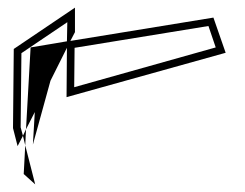

<svg xmlns="http://www.w3.org/2000/svg" viewBox="-20 -600 640 502"><path d="M174 -372 175 -475 525 -532 544 -476ZM14 -265 26 -218 40 -245 34 -267 36 -461 156 -542 155 -492 60 -476 48 -262 71 -307 66 -222 112 -389 155 -475 154 -346 570 -462 538 -554 164 -493 176 -516V-580L16 -472ZM40 -245 46 -220 48 -262ZM42 -145 72 -118 46 -220Z"/></svg>

Font: CiSf CamouflageKit II
Style: Outline
Weight: 400
Version: Version 1